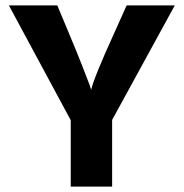

<svg xmlns="http://www.w3.org/2000/svg" viewBox="-20 -694 683 714"><path d="M397 0H243V-247L13 -674H193L234 -576Q266 -500 287 -446Q308 -392 314 -376L319 -360Q329 -405 407 -576L451 -674H630L397 -248Z"/></svg>

Font: Hind Guntur
Style: Bold
Weight: 700
Designer: Manushi Parikh, Hitesh Malaviya
Foundry: Indian Type Foundry
Version: Version 1.002;PS 1.0;hotconv 1.0.86;makeotf.lib2.5.63406; tt